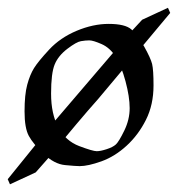

<svg xmlns="http://www.w3.org/2000/svg" viewBox="-56 -421 459 495"><path d="M339.8 -200.7Q339.8 -150.9 320.3 -112.1Q300.8 -73.2 270.5 -45.4Q240.2 -17.6 205.6 -5.1Q170.9 7.3 149.4 7.3Q139.2 7.3 111.6 4.6Q84 2 56.6 -24.2Q29.3 -50.3 18.3 -70.6Q7.3 -90.8 7.3 -133.8Q7.3 -177.2 14.2 -202.6Q21 -228 31.7 -245.4Q42.5 -262.7 70.8 -293.2Q99.1 -323.7 141.6 -341.6Q184.1 -359.4 224.1 -359.4Q266.6 -359.4 282.7 -345.2Q298.8 -331.1 315.7 -301Q332.5 -271 336.2 -255.9Q339.8 -240.7 339.8 -200.7ZM278.3 -142.1Q278.3 -171.4 267.6 -211.4Q256.8 -251.5 242.2 -274.7Q227.5 -297.9 205.8 -307.4Q184.1 -316.9 174.3 -316.9Q164.6 -316.9 152.8 -314.9Q141.1 -313 117.7 -295.2Q94.2 -277.3 85 -254.9Q75.7 -232.4 75.7 -179.7Q75.7 -127 94.5 -92.3Q113.3 -57.6 148.2 -44.4Q183.1 -31.2 193.4 -31.2Q203.1 -31.2 219 -36.4Q234.9 -41.5 242.7 -48.6Q250.5 -55.7 264.4 -84.2Q278.3 -112.8 278.3 -142.1ZM86.4 -110.4 285.2 -342.8 310.5 -370.1 377 -400.9 382.8 -387.7 313.5 -304.7 196.8 -165.5Q148.4 -111.3 68.8 -13.7L36.1 23.4L-30.3 54.2L-36.1 41Z"/></svg>

Font: Eadui
Style: Medium
Weight: 500
Designer: Peter S. Baker
Version: Version 1.1